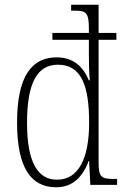

<svg xmlns="http://www.w3.org/2000/svg" viewBox="-20 -780 529 810"><path d="M217 10C286 10 329 -33 354 -101H356L361 0H474V-25H462C408 -25 396 -32 396 -93V-612H471V-641H396V-760H280V-735H291C343 -735 355 -730 355 -656V-641H201V-612H355V-542C355 -510 356 -468 359 -441H355C330 -500 289 -538 219 -538C114 -538 52 -459 52 -263C52 -68 113 10 217 10ZM221 -22C140 -21 94 -95 94 -261C94 -432 138 -507 224 -507C323 -507 356 -420 356 -262C356 -113 312 -22 221 -22Z"/></svg>

Font: Noto Serif Armenian Condensed ExtraLight
Style: Regular
Weight: 200
Width: 3
Designer: Monotype Design Team
Foundry: Monotype Imaging Inc.
Version: Version 2.008